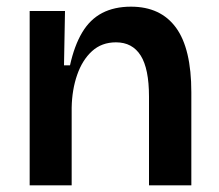

<svg xmlns="http://www.w3.org/2000/svg" viewBox="-20 -556 656 576"><path d="M69 0V-317V-523H175L172 -360H190Q203 -419 226.5 -458.5Q250 -498 286.5 -517Q323 -536 373 -536Q462 -536 508 -473Q554 -410 554 -279V0H427V-266Q427 -350 402 -389.5Q377 -429 328 -429Q285 -429 256 -402.5Q227 -376 211.5 -331.5Q196 -287 195 -233V0Z"/></svg>

Font: Bricolage Grotesque 18pt SemiBold
Style: Regular
Weight: 600
Version: Version 1.001;gftools[0.9.33.dev8+g029e19f]